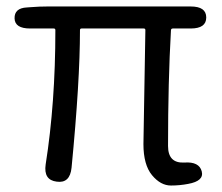

<svg xmlns="http://www.w3.org/2000/svg" viewBox="-20 -560 685 593"><path d="M561 8Q535 13 508 13Q476 13 449.5 -19Q423 -51 423 -115L429 -467Q429 -472 424 -472H232Q227 -472 227 -467Q227 -309 201 -42Q196 7 155 1Q114 -4 121 -52Q151 -242 151 -467Q151 -472 146 -472H73Q26 -472 25 -503Q24 -535 63 -537L77 -538Q102 -540 127 -540H569Q617 -540 617 -506Q617 -472 569 -472H514Q508 -472 508 -466Q499 -309 499 -109Q499 -55 550 -58Q595 -61 603 -31Q611 -1 561 8Z"/></svg>

Font: Resource Han Rounded JP Normal
Style: Regular
Weight: 350
Designer: Cyano Hao (round all glyphs); Ryoko NISHIZUKA 西塚涼子 (kana, bopomofo & ideographs); Paul D. Hunt (Latin, Greek & Cyrillic)
Foundry: Cyano Hao
Version: 0.990